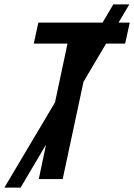

<svg xmlns="http://www.w3.org/2000/svg" viewBox="-71 -817 612 876"><path d="M413 -618 310 -444 215 0H106L139 -157L23 39H-51L180 -350L237 -618H83L104 -714H397L446 -797H519L470 -714H521L500 -618Z"/></svg>

Font: Noto Sans UI NarrowMedium
Style: Italic
Weight: 500
Width: 4
Italic angle: -12°
Designer: Monotype Design Team
Foundry: Monotype Imaging Inc.
Version: Version 1.001